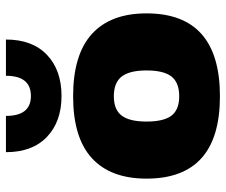

<svg xmlns="http://www.w3.org/2000/svg" viewBox="-77 -673 760 646"><g transform="rotate(-90 303.0 -350.0)"><path d="M114 -710H236Q236 -626 303 -626Q371 -626 371 -710H493Q493 -621 441.5 -572Q390 -523 303 -523Q217 -523 165.5 -572Q114 -621 114 -710ZM25 -237Q25 -358 94 -421Q163 -484 302 -484Q442 -484 511.5 -421Q581 -358 581 -237Q581 10 302 10Q25 10 25 -237ZM389 -237Q389 -294 368.5 -320.5Q348 -347 302 -347Q257 -347 237 -320.5Q217 -294 217 -237Q217 -179 237 -153Q257 -127 302 -127Q348 -127 368.5 -153Q389 -179 389 -237Z"/></g></svg>

Font: Kanit Bold
Style: Regular
Weight: 700
Designer: Katatrad Team
Foundry: CadsonDemak
Version: Version 1.000